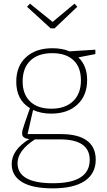

<svg xmlns="http://www.w3.org/2000/svg" viewBox="-20 -794 587 1051"><path d="M269 237Q157 237 100.5 202.5Q44 168 44 104Q44 26 141 -33Q101 -36 101 -63Q101 -72 103.5 -82.5Q106 -93 115 -119Q124 -145 144 -202Q69 -247 69 -347Q69 -432 122.5 -481Q176 -530 267 -530Q320 -530 361 -513L502 -522V-498L409 -480Q457 -434 457 -356Q457 -271 403.5 -221.5Q350 -172 260 -172Q205 -172 161 -192L131 -60H314Q407 -60 455.5 -24.5Q504 11 504 80Q504 156 444 196.5Q384 237 269 237ZM261 -199Q337 -199 380 -240Q423 -281 423 -354Q423 -426 382 -464.5Q341 -503 266 -503Q189 -503 146.5 -462.5Q104 -422 104 -348Q104 -278 145 -238.5Q186 -199 261 -199ZM270 209Q471 209 471 81Q471 -31 308 -31H171Q76 31 76 99Q76 209 270 209ZM388 -774 403 -757 279 -639H257L128 -757L144 -774L268 -674Z"/></svg>

Font: Bitter ExtraLight
Style: Regular
Weight: 200
Designer: Sol Matas, and Bitter project Authors
Foundry: Sol Matas
Version: Version 2.001